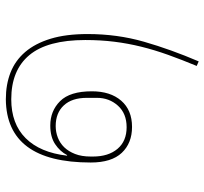

<svg xmlns="http://www.w3.org/2000/svg" viewBox="-42 -682 717 674"><g transform="rotate(90 317.0 -344.5)"><path d="M328 -6Q276 -6 234 -22.5Q192 -39 162 -74Q132 -109 115.5 -163Q99 -217 99 -293Q99 -397 126 -491Q153 -585 195 -683L211 -676Q189 -623 172 -575.5Q155 -528 143.5 -481.5Q132 -435 126 -387Q120 -339 120 -285Q120 -152 173 -88.5Q226 -25 328 -25Q414 -25 464.5 -75.5Q515 -126 526 -221H524Q511 -196 485.5 -179Q460 -162 420 -162Q369 -162 334.5 -196.5Q300 -231 300 -308Q300 -373 333 -411Q366 -449 425 -449Q482 -449 516 -413Q550 -377 550 -304Q550 -8 328 -6ZM323 -290Q323 -238 349.5 -209.5Q376 -181 422 -181Q443 -181 462.5 -188.5Q482 -196 496.5 -211Q511 -226 520 -249Q529 -272 529 -304V-312Q529 -366 502 -398Q475 -430 426 -430Q378 -430 350.5 -399.5Q323 -369 323 -326Z"/></g></svg>

Font: IBM Plex Sans Devanagari Thin
Style: Regular
Weight: 100
Designer: Mike Abbink, Paul van der Laan, Pieter van Rosmalen, Erin McLaughlin
Foundry: Bold Monday
Version: Version 1.1